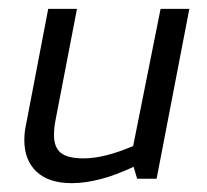

<svg xmlns="http://www.w3.org/2000/svg" viewBox="-20 -404 467 434"><path d="M102 -99Q102 -71 117.5 -58.5Q133 -46 169 -46Q216 -46 281 -74L343 -384H408L334 0H290L282 -27Q204 10 142 10Q90 10 62.5 -16Q35 -42 35 -87Q35 -106 39 -123L89 -384H154L106 -135Q102 -116 102 -99Z"/></svg>

Font: Cambay Devanagari
Style: Italic
Weight: 400
Italic angle: -11°
Designer: Pooja Saxena
Foundry: Pooja Saxena
Version: Version 1.018;PS 001.018;hotconv 1.0.70;makeotf.lib2.5.58329